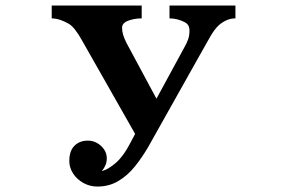

<svg xmlns="http://www.w3.org/2000/svg" viewBox="-20 -560 1040 698"><path d="M168 -540H495.1V-493.2Q479.5 -493.2 466.6 -490.5Q453.6 -487.8 443.8 -483.9Q435.1 -480.5 429.4 -474.4Q423.8 -468.3 423.8 -459Q423.8 -445.3 428 -432.4Q432.1 -419.4 439.9 -403.8L548.8 -201.2L649.9 -387.2Q659.7 -404.3 664.3 -418Q668.9 -431.6 668.9 -449.2Q668.9 -469.2 653.8 -478Q642.1 -484.9 627 -489Q611.8 -493.2 596.2 -493.2V-540H835.9V-493.2Q817.4 -493.2 801.3 -485.4Q785.2 -477.5 773.9 -466.8Q759.8 -453.6 743.7 -425.8Q727.5 -397.9 702.1 -352.1L520 -27.8Q497.6 11.2 470.7 44.7Q443.8 78.1 410.2 98.1Q376.5 118.2 334 118.2Q306.6 118.2 283.2 105.2Q259.8 92.3 245.8 70.8Q231.9 49.3 231.9 24.9Q231.9 -6.8 246.1 -24.9Q254.9 -36.1 268.3 -42.5Q281.7 -48.8 299.8 -48.8Q316.9 -48.8 332.5 -40.3Q348.1 -31.7 358.2 -17.1Q368.2 -2.4 368.2 15.1Q368.2 29.3 363.5 40.3Q358.9 51.3 350.1 62Q372.6 56.6 400.4 32.7Q428.2 8.8 452.1 -37.1L471.2 -73.2L275.9 -417Q265.6 -435.5 253.4 -451.4Q241.2 -467.3 229 -474.1Q216.3 -481.4 200.7 -487.1Q185.1 -492.7 168 -493.2Z"/></svg>

Font: BIZ UDPMincho
Style: Bold
Weight: 700
Designer: TypeBank Co., Ltd.
Foundry: Morisawa Inc.
Version: Version 1.06